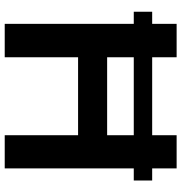

<svg xmlns="http://www.w3.org/2000/svg" viewBox="2 -752 750 793"><g transform="rotate(90 376.5 -355.0)"><path d="M725 -609H675V-710H538V-609H216V-710H78V-609H28V-533H78V0H216V-303H538V0H675V-533H725ZM538 -423H216V-533H538Z"/></g></svg>

Font: FIGSv2-sans-serif
Style: Bold
Weight: 700
Designer: Matt McInerney, Pablo Impallari, Rodrigo Fuenzalida,Mirko Velimirovic
Foundry: Matt McInerney, Pablo Impallari, Rodrigo Fuenzalida
Version: Version 4.021;hotconv 1.0.109;makeotfexe 2.5.65596